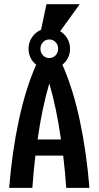

<svg xmlns="http://www.w3.org/2000/svg" viewBox="-20 -910 478 930"><path d="M286.1 -156.2H151.4Q142.6 -83 136.7 0H24.4Q38.1 -171.9 70.8 -325.7Q103.5 -479.5 155.3 -596.7Q137.7 -610.4 127.9 -630.4Q118.2 -650.4 118.2 -673.8Q118.2 -704.1 134.8 -729Q151.4 -753.9 178.7 -765.6L205.1 -889.6H366.2L271.5 -758.8Q293.9 -745.1 306.6 -722.7Q319.3 -700.2 319.3 -673.8Q319.3 -650.4 309.6 -630.4Q299.8 -610.4 282.2 -596.7Q334 -479.5 366.7 -325.7Q399.4 -171.9 413.1 0H300.8Q294.9 -83 286.1 -156.2ZM175.8 -673.8Q175.8 -655.3 188 -642.1Q200.2 -628.9 218.8 -628.9Q237.3 -628.9 249.5 -642.1Q261.7 -655.3 261.7 -673.8Q261.7 -692.4 249.5 -705.6Q237.3 -718.8 218.8 -718.8Q200.2 -718.8 188 -705.6Q175.8 -692.4 175.8 -673.8ZM275.4 -234.4Q253.9 -386.7 218.8 -505.9Q183.6 -386.7 162.1 -234.4Z"/></svg>

Font: Sudo
Style: Bold
Weight: 700
Monospace: yes
Designer: Jens Kutilek
Foundry: Jens Kutilek
Version: Version 0.040